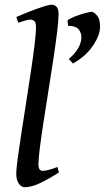

<svg xmlns="http://www.w3.org/2000/svg" viewBox="-20 -762 438 802"><path d="M226.1 -41.5Q178.2 -11.2 144 4.4Q109.9 20 83 20Q69.3 20 58.6 5.1Q47.9 -9.8 47.9 -38.1Q47.9 -54.2 53.7 -98.6Q59.6 -143.1 69.1 -204.3Q78.6 -265.6 89.1 -333Q99.6 -400.4 109.1 -463.6Q118.7 -526.9 124.5 -575.7Q130.4 -624.5 130.4 -647.5Q130.4 -669.9 122.6 -675Q114.7 -680.2 105.5 -680.2Q99.6 -680.2 84 -675.8Q68.4 -671.4 56.2 -667L48.3 -690.9Q75.7 -703.1 106 -714.8Q136.2 -726.6 160.6 -734.4Q185.1 -742.2 194.8 -742.2Q208.5 -742.2 216.6 -733.4Q224.6 -724.6 224.6 -702.1Q224.6 -676.8 218.5 -627.4Q212.4 -578.1 202.9 -515.1Q193.4 -452.1 182.6 -385Q171.9 -317.9 162.4 -255.9Q152.8 -193.8 146.7 -146.5Q140.6 -99.1 140.6 -77.1Q140.6 -60.5 145.5 -54.4Q150.4 -48.3 157.7 -48.3Q178.2 -48.3 219.7 -64.5ZM395.5 -628.9Q387.7 -595.7 359.4 -559.1Q331.1 -522.5 284.7 -496.6L267.1 -515.6Q311 -552.2 318.8 -593.3Q323.2 -618.7 310.8 -636.5Q298.3 -654.3 264.6 -654.3L261.7 -676.3Q268.1 -683.1 289.8 -691.9Q311.5 -700.7 334.5 -707Q357.4 -713.4 367.2 -712.4Q390.1 -699.2 395.3 -676.3Q400.4 -653.3 395.5 -628.9Z"/></svg>

Font: Gentium Book Plus
Style: Italic
Weight: 400
Italic angle: -8°
Designer: Victor Gaultney, Annie Olsen, Iska Routamaa, Becca Hirsbrunner
Foundry: SIL International
Version: Version 6.101